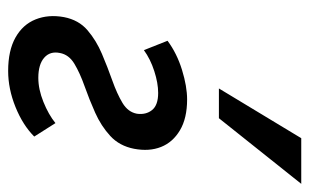

<svg xmlns="http://www.w3.org/2000/svg" viewBox="-164 -585 759 471"><g transform="rotate(90 215.5 -349.5)"><path d="M154 10Q104 10 72 -8Q40 -26 27.5 -57.5Q15 -89 22 -127Q29 -163 54 -184.5Q79 -206 112 -220Q145 -234 177.5 -245.5Q210 -257 232.5 -270.5Q255 -284 259 -306Q262 -328 250 -343Q238 -358 208 -358Q184 -358 154.5 -348.5Q125 -339 103 -323L80 -381Q111 -404 151.5 -416.5Q192 -429 224 -429Q270 -429 299.5 -411.5Q329 -394 340.5 -365Q352 -336 345 -299Q338 -263 313.5 -240.5Q289 -218 256.5 -203.5Q224 -189 191.5 -177.5Q159 -166 136.5 -152.5Q114 -139 110 -117Q105 -93 121.5 -78.5Q138 -64 171 -64Q199 -64 230 -76.5Q261 -89 282 -106L315 -54Q287 -26 242.5 -8Q198 10 154 10ZM197 -507 319 -709H431L270 -507Z"/></g></svg>

Font: Ysabeau Office SemiBold
Style: Italic
Weight: 600
Italic angle: -12°
Designer: Christian Thalmann (Catharsis Fonts)
Version: Version 2.001;gftools[0.9.30]; featfreeze: tnum,lnum,ss02